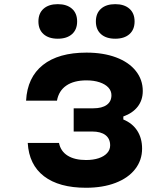

<svg xmlns="http://www.w3.org/2000/svg" viewBox="-20 -885 790 924"><path d="M113.5 -197.1H263.9Q271.9 -157.1 305.5 -136Q339.2 -114.9 393.9 -114.9Q428.7 -114.9 454.8 -123.6Q480.9 -132.3 495.5 -148.2Q510.1 -164.1 510.1 -185.2Q510.1 -217.6 487.6 -234.8Q465.2 -252.1 423.1 -252.1H334.6V-363.8H429.4Q470.8 -363.8 493.6 -380.2Q516.3 -396.6 516.3 -426.7Q516.3 -447.7 501.5 -463.8Q486.6 -479.8 459.3 -489Q432.1 -498.2 396.3 -498.2Q335.5 -498.2 299.1 -473.1Q262.6 -448 254.2 -400.6H105.5Q111.5 -512.8 186.5 -572.3Q261.5 -631.8 396.3 -631.8Q477.2 -631.8 538.7 -608.8Q600.1 -585.8 633.6 -543.6Q667.1 -501.5 667.1 -447.1Q667.1 -403.5 642.8 -372Q618.4 -340.5 573.5 -324.5V-309.9Q617.4 -291.9 640.6 -255.8Q663.8 -219.6 663.8 -169.9Q663.8 -114 630.5 -71.2Q597.1 -28.3 536 -4.9Q474.9 18.6 393.9 18.6Q264.1 18.6 191.8 -36.8Q119.5 -92.3 113.5 -197.1ZM164.9 -781.8Q164.9 -821.1 189.7 -843Q214.5 -865 258.1 -865Q301.6 -865 326.4 -843Q351.2 -821.1 351.2 -781.8Q351.2 -742.6 326.4 -720.6Q301.6 -698.7 258.1 -698.7Q214.5 -698.7 189.7 -720.6Q164.9 -742.6 164.9 -781.8ZM441.4 -781.8Q441.4 -821.1 466.2 -843Q490.9 -865 534.5 -865Q578.1 -865 602.9 -843Q627.7 -821.1 627.7 -781.8Q627.7 -742.6 602.9 -720.6Q578.1 -698.7 534.5 -698.7Q490.9 -698.7 466.2 -720.6Q441.4 -742.6 441.4 -781.8Z"/></svg>

Font: Martian Mono VF sWd Rg
Style: Regular
Weight: 400
Width: 6
Monospace: yes
Designer: Roman Shamin
Foundry: Evil Martians
Version: Version 1.100